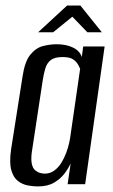

<svg xmlns="http://www.w3.org/2000/svg" viewBox="-20 -662 406 690"><path d="M116 8Q100 8 80.5 4.5Q61 1 44.5 -11.5Q28 -24 20.5 -51Q13 -78 20 -126L61 -387Q69 -441 89 -465.5Q109 -490 134.5 -496.5Q160 -503 184 -503Q218 -503 242.5 -491Q267 -479 274 -457L279 -495H356L286 0H223L234 -75Q226 -57 211.5 -38Q197 -19 174 -5.5Q151 8 116 8ZM141 -38Q160 -38 175 -49Q190 -60 200.5 -77Q211 -94 218 -113Q225 -132 228.5 -148Q232 -164 233 -173L268 -415Q266 -420 260.5 -430Q255 -440 243 -448.5Q231 -457 205 -457Q177 -457 163 -446.5Q149 -436 143 -416.5Q137 -397 133 -370L94 -113Q91 -88 94.5 -72.5Q98 -57 106.5 -50Q115 -43 124 -40.5Q133 -38 141 -38ZM117 -546 221 -642H269L346 -546H294L240 -602L171 -546Z"/></svg>

Font: Alumni Sans Thin Medium
Style: Italic
Weight: 500
Italic angle: -8°
Version: Version 1.016